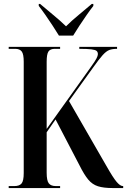

<svg xmlns="http://www.w3.org/2000/svg" viewBox="-20 -951 643 971"><path d="M24 0V-10H53Q78 -10 89 -23Q100 -36 100 -76V-639Q100 -677 90 -690.5Q80 -704 57 -704H24V-714H284V-704H257Q234 -704 225 -690.5Q216 -677 216 -639V-299L443 -617Q461 -642 468 -655.5Q475 -669 475 -677Q475 -688 468.5 -693.5Q462 -699 442 -701.5Q422 -704 381 -704V-714H572V-704Q548 -704 532.5 -698Q517 -692 499 -672Q481 -652 452 -611L329 -440L518 -112Q552 -52 570 -31Q588 -10 601 -10H603V0H550Q504 0 475.5 -9Q447 -18 426.5 -42.5Q406 -67 383 -113L261 -347L216 -282V-78Q216 -37 227 -23.5Q238 -10 262 -10H284V0ZM278 -771Q264 -794 246 -821.5Q228 -849 209.5 -875.5Q191 -902 176 -921V-931H183Q212 -906 248 -876.5Q284 -847 314 -818Q343 -847 379 -876.5Q415 -906 444 -931H452V-921Q437 -902 418.5 -875.5Q400 -849 382 -821.5Q364 -794 350 -771Z"/></svg>

Font: Noto Serif Display ExtraCondensed SemiBold
Style: Regular
Weight: 600
Width: 2
Designer: Monotype Design Team
Foundry: Monotype Imaging Inc.
Version: Version 2.009